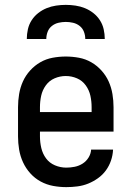

<svg xmlns="http://www.w3.org/2000/svg" viewBox="-20 -760 540 788"><path d="M252 8Q225 8 198 3Q171 -2 147 -15Q123 -28 104.5 -48.5Q86 -69 74.5 -94Q63 -119 58.5 -146Q54 -173 54 -200V-320Q54 -347 58.5 -374Q63 -401 74 -425.5Q85 -450 103.5 -470.5Q122 -491 145.5 -504.5Q169 -518 196 -523Q223 -528 250 -528Q277 -528 304 -523Q331 -518 354.5 -504.5Q378 -491 396.5 -470.5Q415 -450 426 -425.5Q437 -401 441.5 -374Q446 -347 446 -320V-220H144V-200Q144 -176 149.5 -152.5Q155 -129 169 -110Q183 -91 205.5 -81.5Q228 -72 252 -72Q269 -72 286.5 -75.5Q304 -79 319 -88.5Q334 -98 343.5 -113.5Q353 -129 354 -146H444Q443 -123 435.5 -101Q428 -79 414.5 -60.5Q401 -42 382 -28.5Q363 -15 342 -6.5Q321 2 298 5Q275 8 252 8ZM356 -300V-320Q356 -344 351 -367Q346 -390 332 -409.5Q318 -429 296 -438.5Q274 -448 250 -448Q226 -448 204 -438.5Q182 -429 168 -409.5Q154 -390 149 -367Q144 -344 144 -320V-300ZM90 -600Q90 -620 94.5 -640Q99 -660 110 -677Q121 -694 137 -706.5Q153 -719 171.5 -726.5Q190 -734 210 -737Q230 -740 250 -740Q270 -740 290 -737Q310 -734 328.5 -726.5Q347 -719 363 -706.5Q379 -694 390 -677Q401 -660 405.5 -640Q410 -620 410 -600H330Q330 -615 324.5 -629.5Q319 -644 307 -653.5Q295 -663 280 -666.5Q265 -670 250 -670Q235 -670 220 -666.5Q205 -663 193 -653.5Q181 -644 175.5 -629.5Q170 -615 170 -600Z"/></svg>

Font: Iosevka Term Medium
Style: Regular
Weight: 500
Monospace: yes
Designer: Belleve Invis
Foundry: Belleve Invis
Version: Version 26.3.1